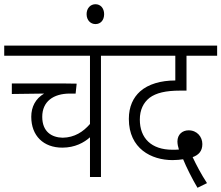

<svg xmlns="http://www.w3.org/2000/svg" viewBox="-20 -838 1048 909"><path d="M558 -574V-622H0V-574H406V-251C374 -214 333 -187 277 -186C225 -187 180 -214 180 -285C180 -357 232 -395 311 -395H338L343 -442C329 -442 299 -443 270 -443H36V-393L189 -395C148 -371 128 -332 128 -285C128 -195 186 -139 275 -139C335 -139 378 -163 406 -188V0H458V-574Z M390 -771C390 -742 409 -724 432 -724C456 -724 473 -742 473 -771C473 -799 456 -818 432 -818C408 -818 390 -799 390 -771Z M915 51 960 29C932 -14 910 -56 892 -94C920 -104 938 -122 938 -156C938 -190 913 -221 873 -221C844 -221 820 -202 820 -168C820 -157 823 -142 827 -130C816 -129 806 -129 797 -129C696 -129 642 -184 642 -272C642 -318 659 -352 688 -375C719 -398 764 -409 833 -409H863V-574H1008V-622H544V-574H810V-457C742 -457 682 -440 643 -405C611 -376 590 -334 590 -275C590 -134 697 -80 797 -80C817 -80 833 -82 847 -84C862 -47 890 9 915 51Z"/></svg>

Font: Noto Sans SemiCondensed Light
Style: Regular
Weight: 300
Width: 4
Designer: Monotype Design Team
Foundry: Monotype Imaging Inc.
Version: Version 2.013